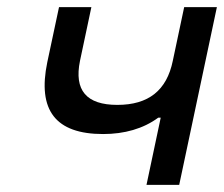

<svg xmlns="http://www.w3.org/2000/svg" viewBox="-20 -520 630 540"><path d="M484 0 590 -500H498L466 -349C449 -266 398 -225 310 -225C223 -225 188 -266 205 -349L237 -500H146L113 -345C85 -210 136 -143 270 -143C330 -143 383 -158 425 -189H432L392 0Z"/></svg>

Font: LT Wave Text Italic
Style: Regular
Weight: 400
Designer: Daniel Lyons
Version: Version 2.5 (Glyphs App)